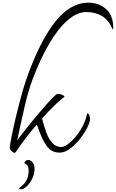

<svg xmlns="http://www.w3.org/2000/svg" viewBox="-20 -1128 866 1434"><path d="M826 -917Q826 -912 822 -908Q792 -978 742.5 -1008Q693 -1038 624 -1038Q556 -1038 485.5 -977Q415 -916 348 -802.5Q281 -689 223 -534Q194 -457 172 -365.5Q150 -274 117 -120L108 -79Q180 -177 287 -302Q394 -427 410 -427Q443 -427 463 -407Q394 -355 294 -243Q311 -177 327.5 -134Q344 -91 371 -60.5Q398 -30 438 -30Q464 -30 505.5 -66Q547 -102 583 -160Q619 -218 631 -281Q640 -281 646 -269.5Q652 -258 652 -239Q652 -206 615 -144.5Q578 -83 525.5 -35.5Q473 12 425 12Q364 12 327.5 -39.5Q291 -91 255 -198Q165 -93 107 -6Q94 14 89 14Q81 14 67.5 1.5Q54 -11 53 -20Q52 -40 73 -140.5Q94 -241 124.5 -358Q155 -475 180 -546Q276 -816 389.5 -962Q503 -1108 640 -1108Q718 -1108 772 -1060.5Q826 -1013 826 -917ZM120 278Q194 231 194 150Q194 125 186.5 111Q179 97 162 92Q164 81 171 74Q178 67 190 67Q210 67 224 85Q238 103 238 135Q238 170 221 205.5Q204 241 180 263.5Q156 286 137 286Q126 286 120 278Z"/></svg>

Font: Charmonman
Style: Regular
Weight: 400
Designer: Ekaluck Peanpanawate
Foundry: Cadson Demak Co.,Ltd.
Version: Version 1.000; ttfautohint (v1.6)